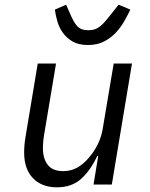

<svg xmlns="http://www.w3.org/2000/svg" viewBox="-20 -787 640 819"><path d="M399 -122H395Q366 -60 326 -24Q286 12 223 12Q158 12 120.5 -27Q83 -66 83 -137Q83 -169 89 -204L141 -516H219L168 -211Q165 -193 164 -178.5Q163 -164 163 -156Q163 -110 184 -83.5Q205 -57 249 -57Q283 -57 309.5 -72Q336 -87 358 -113Q362 -118 370.5 -128.5Q379 -139 388 -154.5Q397 -170 405 -189.5Q413 -209 417 -231L465 -516H543L457 0H379ZM355 -595Q315 -595 289.5 -610Q264 -625 248 -647.5Q232 -670 224.5 -696.5Q217 -723 214 -746L262 -767L277 -733Q285 -714 292.5 -700Q300 -686 308.5 -676.5Q317 -667 328.5 -662.5Q340 -658 357 -658Q373 -658 384.5 -662Q396 -666 407.5 -675Q419 -684 431 -698.5Q443 -713 459 -733L486 -767L536 -746Q525 -723 510 -696.5Q495 -670 474 -647.5Q453 -625 423.5 -610Q394 -595 355 -595Z"/></svg>

Font: IBM Plex Mono
Style: Italic
Weight: 400
Italic angle: -9°
Monospace: yes
Designer: Mike Abbink, Paul van der Laan, Pieter van Rosmalen
Foundry: Bold Monday
Version: Version 2.3